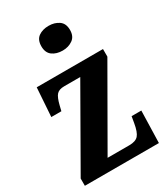

<svg xmlns="http://www.w3.org/2000/svg" viewBox="-190 -854 821 941"><g transform="rotate(-30 221.0 -384.0)"><path d="M5 0V-41L252 -473H161Q132 -473 118.5 -458.5Q105 -444 95 -403L88 -374H31L42 -536H417V-493L170 -63H293Q329 -63 344.5 -80.5Q360 -98 368 -146L374 -181H429L424 0ZM243 -628Q208 -628 185 -645Q162 -662 162 -698Q162 -735 185 -751.5Q208 -768 243 -768Q276 -768 300 -751.5Q324 -735 324 -698Q324 -662 300 -645Q276 -628 243 -628Z"/></g></svg>

Font: Noto Serif Tamil ExtraCondensed ExtraBold
Style: Italic
Weight: 800
Width: 2
Italic angle: -12°
Designer: Indian Type Foundry, Tom Grace, and the Monotype Design Team
Foundry: Monotype Imaging Inc.
Version: Version 2.003; ttfautohint (v1.8.4.7-5d5b)